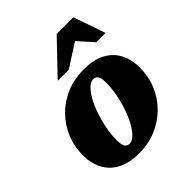

<svg xmlns="http://www.w3.org/2000/svg" viewBox="-194 -799 935 935"><g transform="rotate(-45 273.0 -332.0)"><path d="M321.5 -465.5Q389.5 -465.5 434 -441.8Q478.5 -418 500.2 -375.8Q522 -333.5 522 -278.5Q522 -217 499.8 -163.8Q477.5 -110.5 437 -70.2Q396.5 -30 342.5 -7.5Q288.5 15 224.5 15Q156.5 15 112 -8.8Q67.5 -32.5 45.5 -74.8Q23.5 -117 23.5 -171.5Q23.5 -233.5 46 -286.8Q68.5 -340 108.8 -380.2Q149 -420.5 203.2 -443Q257.5 -465.5 321.5 -465.5ZM225.5 -51Q242.5 -51 260.8 -68.8Q279 -86.5 295.8 -116.8Q312.5 -147 325.5 -185Q338.5 -223 346.2 -263.5Q354 -304 354 -342Q354 -375.5 345.5 -387.2Q337 -399 320.5 -399Q303.5 -399 285.2 -381.2Q267 -363.5 250.2 -333.5Q233.5 -303.5 220.5 -265.5Q207.5 -227.5 199.8 -187Q192 -146.5 192 -108.5Q192 -74.5 200.5 -62.8Q209 -51 225.5 -51ZM193.5 -515.5 351.5 -680.5H466L523 -515.5H459L368.5 -616.5H426.5L270 -515.5Z"/></g></svg>

Font: Newsreader 16pt 16pt ExtraBold
Style: Italic
Weight: 800
Italic angle: -17°
Version: Version 1.003